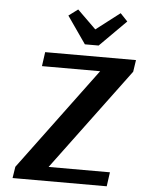

<svg xmlns="http://www.w3.org/2000/svg" viewBox="-59 -927 731 973"><g transform="rotate(5 306.5 -440.0)"><path d="M613 -650 604 -590 219 -72H531L521 0H42L51 -58L437 -578H141L151 -650ZM348 -707 252 -845 299 -880 394 -787 515 -880 552 -841 418 -707Z"/></g></svg>

Font: Arsenal
Style: Bold Italic
Weight: 700
Italic angle: -9°
Designer: Andrij Shevchenko
Foundry: Stairsfor.com
Version: Version 1.000